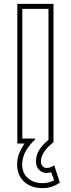

<svg xmlns="http://www.w3.org/2000/svg" viewBox="-20 -733 368 998"><path d="M95 121Q95 166 124.5 192.5Q154 219 202 219Q219 219 234.5 214.5Q250 210 261 205Q257 193 254 184.5Q251 176 246 162Q235 166 222 166Q199 166 183 149.5Q167 133 167 106Q167 77 181.5 50.5Q196 24 232 -6V-687H96V-13H162V-7Q134 18 115.5 49.5Q97 81 95 121ZM69 121Q69 72 100 25V24Q103 18 108 13H70V-713H258V6Q222 35 207.5 59Q193 83 193 106Q193 121 201 130.5Q209 140 222 140Q230 140 240 137.5Q250 135 262 126L291 216Q251 245 202 245Q142 245 105.5 211.5Q69 178 69 121Z"/></svg>

Font: CMG Sans Outline
Style: Outline
Weight: 700
Designer: Julieta Ulanovsky
Foundry: Julieta Ulanovsky
Version: Version 7.200